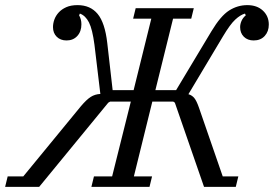

<svg xmlns="http://www.w3.org/2000/svg" viewBox="-72 -730 1070 750"><path d="M-42 -41H19L244 -315Q266 -341 282.5 -351.5Q299 -362 320 -363L297 -555Q289 -616 275.5 -642.5Q262 -669 240 -677L237 -670Q246 -655 246 -635Q246 -607 230 -589.5Q214 -572 188 -572Q164 -572 149.5 -586.5Q135 -601 135 -624Q135 -639 140.5 -654Q146 -669 157.5 -681.5Q169 -694 187 -702Q205 -710 231 -710Q281 -710 309.5 -675.5Q338 -641 347 -562L368 -378H450L519 -657H448L458 -698H685L675 -657H604L535 -378H616L754 -608Q790 -668 823 -689Q856 -710 894 -710Q932 -710 955 -688.5Q978 -667 978 -634Q978 -607 962 -589.5Q946 -572 919 -572Q895 -572 880.5 -586.5Q866 -601 866 -624Q866 -636 871.5 -648.5Q877 -661 888 -670L885 -677Q867 -672 847 -653.5Q827 -635 799 -588L664 -362Q678 -358 687 -347Q696 -336 705 -310L798 -41H859L849 0H725L611 -329L605 -333H523L451 -41H522L512 0H285L295 -41H366L439 -333H358L351 -329L81 0H-52Z"/></svg>

Font: IBM Plex Serif
Style: Italic
Weight: 400
Italic angle: -14°
Designer: Mike Abbink, Paul van der Laan, Pieter van Rosmalen
Foundry: Bold Monday
Version: Version 3.001